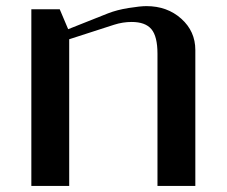

<svg xmlns="http://www.w3.org/2000/svg" viewBox="-20 -614 748 634"><path d="M83.5 0V-583.5H177.2L205.1 -517.6L336.4 -569.8Q366.2 -581.5 404.8 -587.6Q443.4 -593.8 463.4 -593.8Q532.2 -593.8 578.6 -552.2Q625 -510.7 625 -448.7V0H500V-436.5Q500 -493.7 480 -517.6Q460 -541.5 414.6 -541.5Q385.3 -541.5 356.4 -532.2L208.5 -484.4V0Z"/></svg>

Font: Resagnicto
Style: Bold
Weight: 700
Version: Version 0.9991